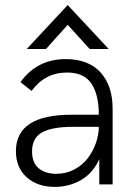

<svg xmlns="http://www.w3.org/2000/svg" viewBox="-20 -730 541 760"><path d="M85.9 -536.1 248 -710 410.2 -536.1H335L248 -631.8L162.1 -536.1ZM196.8 9.8Q128.4 9.8 85.7 -28.3Q43 -66.4 43 -131.8Q43 -275.9 263.2 -275.9H371.1Q371.1 -355.5 341.8 -399.2Q312.5 -442.9 245.1 -442.9Q158.2 -442.9 105 -370.1L61 -404.8Q126.5 -496.1 240.2 -496.1Q329.6 -496.1 377.7 -443.6Q425.8 -391.1 425.8 -299.8V0H373V-100.1Q348.6 -45.4 301.3 -17.8Q253.9 9.8 196.8 9.8ZM203.1 -42Q241.7 -42 274.4 -59.3Q307.1 -76.7 327.6 -104Q348.1 -131.3 359.6 -163.8Q371.1 -196.3 371.1 -228H270Q186.5 -228 146.7 -206.1Q106.9 -184.1 106.9 -130.9Q106.9 -85 133.5 -63.5Q160.2 -42 203.1 -42Z"/></svg>

Font: HK Grotesk Light
Style: Regular
Weight: 300
Designer: Alfredo Marco Pradil and Stefan Peev
Foundry: Hanken Design Co.
Version: Version 1.045;PS 001.045;hotconv 1.0.88;makeotf.lib2.5.64775